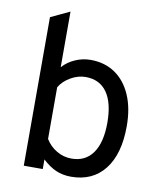

<svg xmlns="http://www.w3.org/2000/svg" viewBox="-83 -788 727 867"><g transform="rotate(10 281.0 -355.0)"><path d="M301 12Q263 12 232 -1.5Q201 -15 170 -44V0H83V-681L170 -722V-467Q194 -493.5 227.8 -508.2Q261.5 -523 298 -523Q363 -523 410.5 -490.5Q458 -458 484 -398Q510 -338 510 -256Q510 -128.5 455 -58.2Q400 12 301 12ZM289 -69Q353 -69 387 -117.5Q421 -166 421 -256Q421 -347.5 387.2 -395.2Q353.5 -443 289 -443Q254.5 -443 221 -423.8Q187.5 -404.5 170 -375V-138Q189 -106.5 220.8 -87.8Q252.5 -69 289 -69Z"/></g></svg>

Font: Undotted
Style: Regular
Weight: 400
Designer: Delve Withrington, Dave Bailey, Thomas Jockin
Foundry: Delve Fonts LLC
Version: Version 4.000